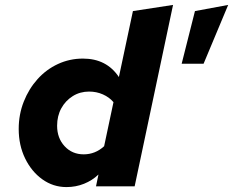

<svg xmlns="http://www.w3.org/2000/svg" viewBox="-20 -757 947 780"><path d="M250 3Q196 3 152 -28.5Q108 -60 82 -113.5Q56 -167 56 -233Q56 -292 76.5 -344Q97 -396 132.5 -435.5Q168 -475 215.5 -497Q263 -519 317 -519Q413 -519 463 -444L520 -712L683 -737L527 0H370L380 -48Q355 -24 321.5 -10.5Q288 3 250 3ZM320 -130Q367 -130 403 -163L441 -342Q424 -362 398 -373.5Q372 -385 342 -385Q305 -385 275.5 -366.5Q246 -348 229 -317Q212 -286 212 -246Q212 -196 242.5 -163Q273 -130 320 -130ZM718 -498 772 -712 907 -737 807 -498Z"/></svg>

Font: Red Hat Text VF
Style: Italic
Weight: 400
Italic angle: -12°
Designer: Pentagram, MCKL
Foundry: Pentagram, MCKL
Version: Version 1.023